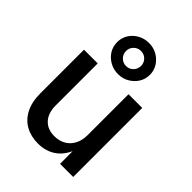

<svg xmlns="http://www.w3.org/2000/svg" viewBox="-234 -935 1060 1060"><g transform="rotate(45 296.0 -405.5)"><path d="M255.4 7.3Q200.2 7.3 158.2 -15.9Q116.2 -39.1 92.5 -85Q68.8 -130.9 68.8 -198.2V-539.1H175.8V-211.4Q175.8 -151.9 206.3 -118.7Q236.8 -85.4 290.5 -85.4Q326.7 -85.4 355 -101.1Q383.3 -116.7 399.9 -147.2Q416.5 -177.7 416.5 -221.7V-539.1H523.4V0H420.9L420.4 -132.3H434.1Q409.7 -59.6 364 -26.1Q318.4 7.3 255.4 7.3ZM296.4 -576.2Q261.2 -576.2 231.9 -592.8Q202.6 -609.4 185.5 -636.7Q168.5 -664.1 168.5 -698.2Q168.5 -731.9 185.5 -759.3Q202.6 -786.6 231.9 -803Q261.2 -819.3 296.4 -819.3Q332 -819.3 360.8 -803Q389.6 -786.6 407 -759.3Q424.3 -731.9 424.3 -698.2Q424.3 -664.1 407 -636.7Q389.6 -609.4 360.8 -592.8Q332 -576.2 296.4 -576.2ZM296.4 -639.2Q321.3 -639.2 338.1 -656.5Q355 -673.8 355 -698.2Q355 -722.7 338.1 -739.7Q321.3 -756.8 296.4 -756.8Q272 -756.8 254.9 -739.7Q237.8 -722.7 237.8 -698.2Q237.8 -673.8 254.9 -656.5Q272 -639.2 296.4 -639.2Z"/></g></svg>

Font: Inter 18pt Medium
Style: Regular
Weight: 500
Designer: Rasmus Andersson
Foundry: rsms
Version: Version 4.001;git-66647c0bb